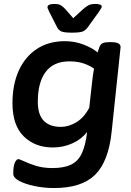

<svg xmlns="http://www.w3.org/2000/svg" viewBox="-20 -738 663 970"><path d="M253 212Q202 212 154.5 202Q107 192 77 176Q47 160 47 140Q47 99 55.5 82.5Q64 66 72 66Q79 66 102 77Q125 88 161 99.5Q197 111 245 111Q303 111 338.5 94Q374 77 393 37.5Q412 -2 420 -71Q391 -34 345 -13.5Q299 7 247 7Q157 7 100 -49Q43 -105 43 -217Q43 -311 75 -381.5Q107 -452 166.5 -491Q226 -530 308 -530Q358 -530 403 -512.5Q448 -495 473 -473Q479 -491 483 -502Q489 -516 500 -520.5Q511 -525 531 -525H542Q592 -525 589 -498L544 -72Q528 79 460 145.5Q392 212 253 212ZM288 -97Q327 -97 366 -120.5Q405 -144 431 -194L445 -321Q448 -346 450 -361Q452 -376 455 -391Q437 -405 405.5 -416.5Q374 -428 330 -428Q251 -428 211 -375Q171 -322 171 -224Q171 -159 201 -128Q231 -97 288 -97ZM461 -718Q494 -718 494 -705Q494 -698 478 -676L424 -601Q414 -587 400.5 -580Q387 -573 343 -573Q305 -573 290.5 -579Q276 -585 268 -601L230 -676Q226 -685 223 -691Q220 -697 220 -702Q220 -718 255 -718Q277 -718 288 -711Q299 -704 310 -692L350 -646L400 -692Q414 -704 426.5 -711Q439 -718 461 -718Z"/></svg>

Font: Asap Semi Expanded Semi Expanded SemiBold
Style: Italic
Weight: 600
Width: 6
Italic angle: -6°
Designer: Pablo Cosgaya
Foundry: Omnibus-Type
Version: Version 3.001; ttfautohint (v1.8.4.7-5d5b)